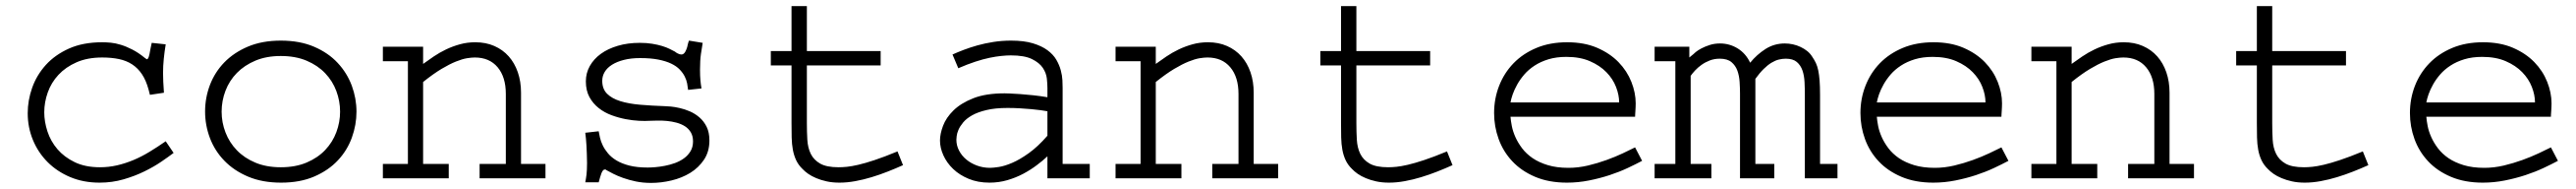

<svg xmlns="http://www.w3.org/2000/svg" viewBox="-20 -583 8441 618"><path d="M522.9 -438Q519 -414.1 516.6 -390.9Q514.2 -367.7 514.2 -344.2Q514.2 -319.3 517.1 -279.8L471.2 -272.9L466.8 -290Q458.5 -320.3 445.1 -340.3Q431.6 -360.4 412.8 -372.6Q394 -384.8 369.6 -389.9Q345.2 -395 314.9 -395Q266.6 -395 231 -379.4Q195.3 -363.8 171.6 -338.4Q147.9 -313 136.5 -280.8Q125 -248.5 125 -215.8Q125 -185.1 135.5 -153.1Q146 -121.1 168.2 -95.2Q190.4 -69.3 224.9 -52.7Q259.3 -36.1 307.6 -36.1Q335.9 -36.1 362.8 -42.2Q389.6 -48.3 416.3 -59.3Q442.9 -70.3 469.2 -86.2Q495.6 -102.1 522.9 -121.1L548.8 -83Q532.7 -70.8 508.3 -54.2Q483.9 -37.6 452.9 -22.5Q421.9 -7.3 384.8 3.4Q347.7 14.2 306.2 14.2Q253.4 14.2 210.2 -3.9Q167 -22 136 -53Q105 -84 87.9 -125.2Q70.8 -166.5 70.8 -212.9Q70.8 -254.9 85.4 -296.1Q100.1 -337.4 130.1 -370.6Q160.2 -403.8 206.1 -424.3Q252 -444.8 314.9 -444.8Q327.6 -444.8 343 -443.4Q358.4 -441.9 376 -436.5Q393.6 -431.2 413.3 -421.1Q433.1 -411.1 454.6 -393.6Q460.4 -389.2 460.9 -389.2Q464.8 -389.2 467.5 -397.7Q470.2 -406.2 471.2 -414.1Q472.2 -418 473.4 -425.5Q474.6 -433.1 477.1 -442.9Z M651.9 -218.3Q651.9 -263.2 667.7 -304.9Q683.6 -346.7 714.8 -378.9Q746.1 -411.1 792.5 -430.7Q838.9 -450.2 899.9 -450.2Q962.4 -450.2 1009 -430.2Q1055.7 -410.2 1086.4 -377.2Q1117.2 -344.2 1132.6 -302.7Q1147.9 -261.2 1147.9 -217.8Q1147.9 -174.8 1132.8 -133.1Q1117.7 -91.3 1086.9 -58.6Q1056.2 -25.9 1009.8 -5.9Q963.4 14.2 900.9 14.2Q839.4 14.2 793 -5.4Q746.6 -24.9 715.1 -57.4Q683.6 -89.8 667.7 -131.8Q651.9 -173.8 651.9 -218.3ZM706.1 -217.8Q706.1 -182.6 718.8 -149.9Q731.4 -117.2 755.9 -91.8Q780.3 -66.4 816.4 -51.3Q852.5 -36.1 899.9 -36.1Q948.2 -36.1 984.6 -51.5Q1021 -66.9 1045.4 -92.5Q1069.8 -118.2 1082 -150.9Q1094.2 -183.6 1094.2 -217.8Q1094.2 -252.4 1082 -285.2Q1069.8 -317.9 1045.4 -343.5Q1021 -369.1 984.6 -384.5Q948.2 -399.9 899.9 -399.9Q853 -399.9 816.9 -384.8Q780.8 -369.6 756.1 -344.5Q731.4 -319.3 718.8 -286.4Q706.1 -253.4 706.1 -217.8Z M1366.2 -374Q1382.3 -385.7 1401.1 -398.4Q1419.9 -411.1 1441.4 -421.4Q1462.9 -431.6 1486.8 -438.2Q1510.7 -444.8 1537.1 -444.8Q1571.8 -444.8 1599.6 -432.6Q1627.4 -420.4 1646.7 -398.7Q1666 -377 1676.5 -346.7Q1687 -316.4 1687 -279.8V-46.9H1767.1V0H1551.3V-46.9H1637.2V-275.9Q1637.2 -331.1 1610.4 -363Q1583.5 -395 1535.6 -395Q1524.9 -395 1509.8 -392.6Q1494.6 -390.1 1473.9 -381.8Q1453.1 -373.5 1426.5 -357.7Q1399.9 -341.8 1366.2 -314.9V-46.9H1450.2V0H1234.4V-46.9H1316.4V-382.8H1234.4V-430.2H1366.2Z M2282.2 -442.9Q2279.3 -427.2 2276.4 -406.5Q2273.4 -385.7 2273.4 -355Q2273.4 -335.4 2274.7 -321Q2275.9 -306.6 2278.3 -293.9L2234.4 -289.1Q2233.4 -298.8 2231.2 -310.3Q2229 -321.8 2223.1 -333.3Q2217.3 -344.7 2206.8 -355.7Q2196.3 -366.7 2179 -375Q2161.6 -383.3 2136.7 -388.2Q2111.8 -393.1 2077.1 -393.1Q2047.4 -393.1 2024.2 -387.2Q2001 -381.3 1985.1 -371.3Q1969.2 -361.3 1961.2 -347.9Q1953.1 -334.5 1953.1 -318.8Q1953.1 -292 1969 -276.4Q1984.9 -260.7 2012.5 -252.2Q2040 -243.7 2077.6 -240.5Q2115.2 -237.3 2159.2 -235.8Q2165 -235.8 2178 -234.6Q2190.9 -233.4 2207 -229.7Q2223.1 -226.1 2240.2 -218.8Q2257.3 -211.4 2271.7 -199Q2286.1 -186.5 2295.2 -168.2Q2304.2 -149.9 2304.2 -123.5Q2304.2 -87.4 2286.6 -61Q2269 -34.7 2241.5 -17.8Q2213.9 -1 2179.9 7.1Q2146 15.1 2113.3 15.1Q2086.4 15.1 2063.2 10.3Q2040 5.4 2021.5 -1.2Q2002.9 -7.8 1989 -14.9Q1975.1 -22 1966.3 -26.9Q1966.3 -28.8 1961.4 -28.8Q1958 -28.8 1955.3 -25.4Q1952.6 -22 1950.4 -16.4Q1948.2 -10.7 1946 -3.2Q1943.8 4.4 1941.4 13.2H1897.5Q1898.4 6.8 1899.7 0.7Q1900.9 -5.4 1901.6 -12.5Q1902.3 -19.5 1902.8 -28.6Q1903.3 -37.6 1903.3 -49.8Q1902.8 -82 1901.4 -106.9Q1899.9 -131.8 1897.5 -148.9L1941.4 -153.8Q1942.9 -145.5 1945.6 -133.3Q1948.2 -121.1 1954.6 -107.9Q1960.9 -94.7 1971.7 -81.8Q1982.4 -68.8 1999.8 -58.3Q2017.1 -47.9 2042.2 -41.5Q2067.4 -35.2 2102.1 -35.2Q2112.3 -35.2 2127 -36.4Q2141.6 -37.6 2158.2 -40.8Q2174.8 -43.9 2191.2 -49.8Q2207.5 -55.7 2220.7 -65.2Q2233.9 -74.7 2242.2 -88.4Q2250.5 -102.1 2250.5 -120.6Q2250.5 -138.2 2243.2 -150.4Q2235.8 -162.6 2223.9 -170.2Q2211.9 -177.7 2196.5 -181.9Q2181.2 -186 2165.3 -187.5Q2149.4 -189 2134.5 -188.7Q2119.6 -188.5 2107.9 -188Q2094.7 -187 2074 -188Q2053.2 -189 2030 -193.4Q2006.8 -197.8 1983.6 -206.3Q1960.4 -214.8 1941.7 -229.5Q1922.9 -244.1 1911.1 -265.6Q1899.4 -287.1 1899.4 -316.9Q1899.4 -344.2 1912.4 -367.2Q1925.3 -390.1 1948.5 -407Q1971.7 -423.8 2004.2 -433.3Q2036.6 -442.9 2076.2 -442.9Q2098.6 -442.9 2116.7 -439.9Q2134.8 -437 2149.2 -432.6Q2163.6 -428.2 2173.8 -423.1Q2184.1 -418 2191.4 -414.1Q2193.8 -411.6 2200.4 -408.2Q2207 -404.8 2212.4 -404.8Q2216.8 -404.8 2220 -407.5Q2223.1 -410.2 2225.3 -414.1Q2227.5 -418 2229 -422.1Q2230.5 -426.3 2231.4 -429.2Q2232.4 -434.1 2233.2 -436.8Q2233.9 -439.5 2234.4 -441.7Q2234.9 -443.8 2235.6 -445.6Q2236.3 -447.3 2237.3 -450.2Z M2623.5 -416H2865.2V-369.1H2623.5V-180.2Q2623.5 -151.9 2625 -126Q2626.5 -100.1 2636.2 -80.1Q2646 -60.1 2667 -48.1Q2688 -36.1 2727.5 -36.1Q2739.7 -36.1 2754.9 -37.6Q2770 -39.1 2792.2 -44.2Q2814.5 -49.3 2845.5 -59.6Q2876.5 -69.8 2920.4 -87.9L2938.5 -43Q2914.6 -32.2 2888.4 -22Q2862.3 -11.7 2835.7 -3.7Q2809.1 4.4 2782.2 9.3Q2755.4 14.2 2730.5 14.2Q2707 14.2 2688.2 10Q2669.4 5.9 2654.3 -0.5Q2639.2 -6.8 2627.9 -14.6Q2616.7 -22.5 2609.4 -30.3Q2595.7 -43.5 2588.4 -59.1Q2581.1 -74.7 2577.6 -93.3Q2574.2 -111.8 2573.7 -133.3Q2573.2 -154.8 2573.2 -180.2V-369.1H2505.4V-416H2573.2V-563H2623.5Z M3550.3 -46.9V0H3411.6V-71.8Q3396.5 -57.6 3376.2 -42.5Q3356 -27.3 3332 -14.6Q3308.1 -2 3280.3 6.1Q3252.4 14.2 3221.7 14.2Q3183.6 14.2 3153.6 1.7Q3123.5 -10.7 3102.8 -30.5Q3082 -50.3 3070.8 -75Q3059.6 -99.6 3059.6 -123.5Q3059.6 -145 3069.6 -171.6Q3079.6 -198.2 3103.8 -221.9Q3127.9 -245.6 3168.7 -261.7Q3209.5 -277.8 3271.5 -277.8Q3274.9 -277.8 3288.6 -277.3Q3302.2 -276.9 3322 -275.4Q3341.8 -273.9 3365.2 -271.5Q3388.7 -269 3411.6 -265.1V-295.9Q3411.6 -308.1 3409.7 -326.2Q3407.7 -344.2 3396.5 -361.1Q3385.3 -377.9 3360.8 -389.9Q3336.4 -401.9 3291.5 -401.9Q3277.8 -401.9 3260.5 -400.1Q3243.2 -398.4 3221.9 -394Q3200.7 -389.6 3175.3 -381.3Q3149.9 -373 3119.6 -359.9L3100.6 -404.8Q3116.7 -412.1 3137.2 -419.9Q3157.7 -427.7 3182.1 -434.6Q3206.5 -441.4 3234.4 -445.8Q3262.2 -450.2 3292.5 -450.2Q3335 -450.2 3364 -441.4Q3393.1 -432.6 3411.9 -418.7Q3430.7 -404.8 3440.7 -387.7Q3450.7 -370.6 3455.3 -353.3Q3460 -335.9 3460.7 -320.8Q3461.4 -305.7 3461.4 -295.9V-46.9ZM3411.6 -219.2Q3402.8 -220.7 3389.4 -222.7Q3376 -224.6 3358.9 -226.1Q3341.8 -227.5 3322 -228.8Q3302.2 -230 3281.2 -230Q3240.2 -230 3211.7 -223.1Q3183.1 -216.3 3164.6 -205.8Q3146 -195.3 3135.5 -182.6Q3125 -169.9 3120.1 -158.4Q3115.2 -147 3114.3 -137.9Q3113.3 -128.9 3113.3 -126Q3113.3 -107.4 3122.1 -90.6Q3130.9 -73.7 3146 -61.3Q3161.1 -48.8 3181.2 -41.5Q3201.2 -34.2 3223.6 -34.2Q3233.9 -34.2 3252.7 -37.1Q3271.5 -40 3296.1 -50.5Q3320.8 -61 3350.3 -82Q3379.9 -103 3411.6 -139.2Z M3766.6 -374Q3782.7 -385.7 3801.5 -398.4Q3820.3 -411.1 3841.8 -421.4Q3863.3 -431.6 3887.2 -438.2Q3911.1 -444.8 3937.5 -444.8Q3972.2 -444.8 4000 -432.6Q4027.8 -420.4 4047.1 -398.7Q4066.4 -377 4076.9 -346.7Q4087.4 -316.4 4087.4 -279.8V-46.9H4167.5V0H3951.7V-46.9H4037.6V-275.9Q4037.6 -331.1 4010.7 -363Q3983.9 -395 3936 -395Q3925.3 -395 3910.2 -392.6Q3895 -390.1 3874.3 -381.8Q3853.5 -373.5 3826.9 -357.7Q3800.3 -341.8 3766.6 -314.9V-46.9H3850.6V0H3634.8V-46.9H3716.8V-382.8H3634.8V-430.2H3766.6Z M4423.8 -416H4665.5V-369.1H4423.8V-180.2Q4423.8 -151.9 4425.3 -126Q4426.8 -100.1 4436.5 -80.1Q4446.3 -60.1 4467.3 -48.1Q4488.3 -36.1 4527.8 -36.1Q4540 -36.1 4555.2 -37.6Q4570.3 -39.1 4592.5 -44.2Q4614.7 -49.3 4645.8 -59.6Q4676.8 -69.8 4720.7 -87.9L4738.8 -43Q4714.8 -32.2 4688.7 -22Q4662.6 -11.7 4636 -3.7Q4609.4 4.4 4582.5 9.3Q4555.7 14.2 4530.8 14.2Q4507.3 14.2 4488.5 10Q4469.7 5.9 4454.6 -0.5Q4439.5 -6.8 4428.2 -14.6Q4417 -22.5 4409.7 -30.3Q4396 -43.5 4388.7 -59.1Q4381.3 -74.7 4377.9 -93.3Q4374.5 -111.8 4374 -133.3Q4373.5 -154.8 4373.5 -180.2V-369.1H4305.7V-416H4373.5V-563H4423.8Z M5359.9 -57.1Q5339.8 -46.4 5312.7 -33.7Q5285.6 -21 5253.7 -10.5Q5221.7 0 5186 7.1Q5150.4 14.2 5113.8 14.2Q5054.2 14.2 5009.3 -4.9Q4964.4 -23.9 4934.6 -55.7Q4904.8 -87.4 4889.9 -128.4Q4875 -169.4 4875 -213.4Q4875 -260.3 4891.4 -302.2Q4907.7 -344.2 4938.5 -376Q4969.2 -407.7 5013.7 -426.3Q5058.1 -444.8 5114.3 -444.8Q5170.4 -444.8 5212.4 -426.8Q5254.4 -408.7 5282.5 -379.9Q5310.5 -351.1 5324.7 -315.4Q5338.9 -279.8 5338.9 -245.1Q5338.9 -239.3 5338.6 -232.7Q5338.4 -226.1 5337.9 -220Q5337.4 -213.9 5337.2 -208.7Q5336.9 -203.6 5336.9 -201.2H4928.7Q4929.7 -188 4933.1 -170.7Q4936.5 -153.3 4944.8 -134.8Q4953.1 -116.2 4966.8 -98.1Q4980.5 -80.1 5001.2 -65.9Q5022 -51.8 5051 -43Q5080.1 -34.2 5118.7 -34.2Q5150.4 -34.2 5182.4 -41.7Q5214.4 -49.3 5243.4 -59.8Q5272.5 -70.3 5296.9 -81.8Q5321.3 -93.3 5336.9 -101.1ZM5284.7 -248Q5284.7 -272.5 5274.4 -298.8Q5264.2 -325.2 5242.9 -346.9Q5221.7 -368.7 5189.2 -382.8Q5156.7 -397 5111.8 -397Q5079.1 -397 5053.2 -389.2Q5027.3 -381.3 5007.6 -368.4Q4987.8 -355.5 4973.9 -339.4Q4960 -323.2 4950.7 -306.6Q4941.4 -290 4936 -274.7Q4930.7 -259.3 4928.7 -248Z M5514.6 -395 5527.8 -405.8Q5528.8 -407.2 5535.6 -412.8Q5542.5 -418.5 5554 -424.6Q5565.4 -430.7 5581.1 -435.8Q5596.7 -440.9 5615.2 -440.9Q5646.5 -440.9 5673.1 -424.6Q5699.7 -408.2 5713.9 -377.9Q5735.4 -404.3 5763.9 -422.6Q5792.5 -440.9 5827.6 -440.9Q5840.8 -440.9 5854 -438Q5867.2 -435.1 5879.2 -429.4Q5891.1 -423.8 5900.9 -416Q5910.6 -408.2 5917 -397.9Q5924.3 -387.2 5929.2 -377Q5934.1 -366.7 5937 -352.8Q5939.9 -338.9 5941.4 -319.8Q5942.9 -300.8 5942.9 -272V-46.9H6000V0H5893.1V-272Q5893.1 -293 5892.1 -314.2Q5891.1 -335.4 5885.3 -352.5Q5879.4 -369.6 5866.7 -380.4Q5854 -391.1 5830.6 -391.1Q5819.3 -391.1 5807.6 -388.2Q5795.9 -385.3 5783.4 -377.7Q5771 -370.1 5758.1 -357.4Q5745.1 -344.7 5731 -325.2V-46.9H5793V0H5680.7V-275.9Q5680.7 -294.4 5679.4 -314.7Q5678.2 -335 5672.1 -351.8Q5666 -368.7 5652.6 -379.9Q5639.2 -391.1 5614.3 -391.1Q5596.7 -391.1 5581.5 -385.3Q5566.4 -379.4 5554.4 -370.8Q5542.5 -362.3 5533.4 -352.5Q5524.4 -342.8 5519 -335V-46.9H5586.9V0H5400.9V-46.9H5468.8V-382.8H5400.9V-430.2H5514.6Z M6560.1 -57.1Q6540 -46.4 6512.9 -33.7Q6485.8 -21 6453.9 -10.5Q6421.9 0 6386.2 7.1Q6350.6 14.2 6314 14.2Q6254.4 14.2 6209.5 -4.9Q6164.6 -23.9 6134.8 -55.7Q6105 -87.4 6090.1 -128.4Q6075.2 -169.4 6075.2 -213.4Q6075.2 -260.3 6091.6 -302.2Q6107.9 -344.2 6138.7 -376Q6169.4 -407.7 6213.9 -426.3Q6258.3 -444.8 6314.5 -444.8Q6370.6 -444.8 6412.6 -426.8Q6454.6 -408.7 6482.7 -379.9Q6510.7 -351.1 6524.9 -315.4Q6539.1 -279.8 6539.1 -245.1Q6539.1 -239.3 6538.8 -232.7Q6538.6 -226.1 6538.1 -220Q6537.6 -213.9 6537.4 -208.7Q6537.1 -203.6 6537.1 -201.2H6128.9Q6129.9 -188 6133.3 -170.7Q6136.7 -153.3 6145 -134.8Q6153.3 -116.2 6167 -98.1Q6180.7 -80.1 6201.4 -65.9Q6222.2 -51.8 6251.2 -43Q6280.3 -34.2 6318.8 -34.2Q6350.6 -34.2 6382.6 -41.7Q6414.6 -49.3 6443.6 -59.8Q6472.7 -70.3 6497.1 -81.8Q6521.5 -93.3 6537.1 -101.1ZM6484.9 -248Q6484.9 -272.5 6474.6 -298.8Q6464.4 -325.2 6443.1 -346.9Q6421.9 -368.7 6389.4 -382.8Q6356.9 -397 6312 -397Q6279.3 -397 6253.4 -389.2Q6227.5 -381.3 6207.8 -368.4Q6188 -355.5 6174.1 -339.4Q6160.2 -323.2 6150.9 -306.6Q6141.6 -290 6136.2 -274.7Q6130.9 -259.3 6128.9 -248Z M6767.1 -374Q6783.2 -385.7 6802 -398.4Q6820.8 -411.1 6842.3 -421.4Q6863.8 -431.6 6887.7 -438.2Q6911.6 -444.8 6938 -444.8Q6972.7 -444.8 7000.5 -432.6Q7028.3 -420.4 7047.6 -398.7Q7066.9 -377 7077.4 -346.7Q7087.9 -316.4 7087.9 -279.8V-46.9H7168V0H6952.1V-46.9H7038.1V-275.9Q7038.1 -331.1 7011.2 -363Q6984.4 -395 6936.5 -395Q6925.8 -395 6910.6 -392.6Q6895.5 -390.1 6874.8 -381.8Q6854 -373.5 6827.4 -357.7Q6800.8 -341.8 6767.1 -314.9V-46.9H6851.1V0H6635.3V-46.9H6717.3V-382.8H6635.3V-430.2H6767.1Z M7424.3 -416H7666V-369.1H7424.3V-180.2Q7424.3 -151.9 7425.8 -126Q7427.2 -100.1 7437 -80.1Q7446.8 -60.1 7467.8 -48.1Q7488.8 -36.1 7528.3 -36.1Q7540.5 -36.1 7555.7 -37.6Q7570.8 -39.1 7593 -44.2Q7615.2 -49.3 7646.2 -59.6Q7677.2 -69.8 7721.2 -87.9L7739.3 -43Q7715.3 -32.2 7689.2 -22Q7663.1 -11.7 7636.5 -3.7Q7609.9 4.4 7583 9.3Q7556.2 14.2 7531.2 14.2Q7507.8 14.2 7489 10Q7470.2 5.9 7455.1 -0.5Q7439.9 -6.8 7428.7 -14.6Q7417.5 -22.5 7410.2 -30.3Q7396.5 -43.5 7389.2 -59.1Q7381.8 -74.7 7378.4 -93.3Q7375 -111.8 7374.5 -133.3Q7374 -154.8 7374 -180.2V-369.1H7306.2V-416H7374V-563H7424.3Z M8360.4 -57.1Q8340.3 -46.4 8313.2 -33.7Q8286.1 -21 8254.2 -10.5Q8222.2 0 8186.5 7.1Q8150.9 14.2 8114.3 14.2Q8054.7 14.2 8009.8 -4.9Q7964.8 -23.9 7935.1 -55.7Q7905.3 -87.4 7890.4 -128.4Q7875.5 -169.4 7875.5 -213.4Q7875.5 -260.3 7891.8 -302.2Q7908.2 -344.2 7939 -376Q7969.7 -407.7 8014.2 -426.3Q8058.6 -444.8 8114.7 -444.8Q8170.9 -444.8 8212.9 -426.8Q8254.9 -408.7 8283 -379.9Q8311 -351.1 8325.2 -315.4Q8339.4 -279.8 8339.4 -245.1Q8339.4 -239.3 8339.1 -232.7Q8338.9 -226.1 8338.4 -220Q8337.9 -213.9 8337.6 -208.7Q8337.4 -203.6 8337.4 -201.2H7929.2Q7930.2 -188 7933.6 -170.7Q7937 -153.3 7945.3 -134.8Q7953.6 -116.2 7967.3 -98.1Q7981 -80.1 8001.7 -65.9Q8022.5 -51.8 8051.5 -43Q8080.6 -34.2 8119.1 -34.2Q8150.9 -34.2 8182.9 -41.7Q8214.8 -49.3 8243.9 -59.8Q8272.9 -70.3 8297.4 -81.8Q8321.8 -93.3 8337.4 -101.1ZM8285.2 -248Q8285.2 -272.5 8274.9 -298.8Q8264.6 -325.2 8243.4 -346.9Q8222.2 -368.7 8189.7 -382.8Q8157.2 -397 8112.3 -397Q8079.6 -397 8053.7 -389.2Q8027.8 -381.3 8008.1 -368.4Q7988.3 -355.5 7974.4 -339.4Q7960.4 -323.2 7951.2 -306.6Q7941.9 -290 7936.5 -274.7Q7931.2 -259.3 7929.2 -248Z"/></svg>

Font: Ethiopic Sadiss
Style: Regular
Weight: 400
Designer: abass alamnehe
Foundry: Senamirmir Project
Version: Version 5.100